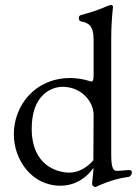

<svg xmlns="http://www.w3.org/2000/svg" viewBox="-20 -724 546 763"><path d="M357 19C361 19 362 19 373 13C420 -7 453 -16 490 -21C497 -21 504 -30 504 -39C504 -47 499 -49 486 -48C469 -46 450 -45 443 -45C428 -45 422 -64 422 -110V-562C422 -652 429 -686 429 -698C428 -702 426 -704 422 -704C419 -704 414 -703 409 -701C390 -693 360 -679 301 -664C295 -662 293 -657 293 -652C293 -646 296 -640 302 -639C334 -633 352 -620 352 -566V-424C352 -406 348 -400 345 -400C342 -400 338 -401 332 -403C317 -408 287 -414 260 -414C120 -414 35 -306 35 -190C35 -89 106 14 220 14C286 14 331 -26 351 -57V-51C351 -34 346 -4 346 9C346 12 354 19 357 19ZM256 -38C212 -38 106 -62 106 -213C106 -346 183 -379 229 -379C303 -379 352 -321 352 -267L351 -87C326 -58 291 -38 256 -38Z"/></svg>

Font: Garamond-Math
Style: Regular
Weight: 400
Version: Version 2019-08-16